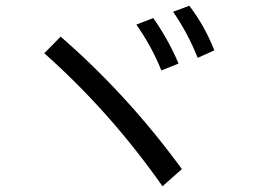

<svg xmlns="http://www.w3.org/2000/svg" viewBox="-20 -753 900 671"><path d="M547.9 -102.1Q364.7 -362.8 134.8 -566.9L191.9 -625Q424.8 -422.9 615.7 -162.1ZM543.9 -506.8Q511.2 -588.9 456.5 -667L515.6 -689.9Q569.3 -613.3 604 -530.8ZM670.9 -550.8Q636.2 -637.7 585 -711.9L641.6 -732.9Q695.3 -662.6 729 -577.1Z"/></svg>

Font: FORM UDPGothic
Style: Regular
Weight: 400
Foundry: Pronama LLC
Version: Version 1.05101